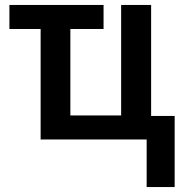

<svg xmlns="http://www.w3.org/2000/svg" viewBox="-20 -563 741 775"><path d="M572 192V0H144V-446H18V-543H398V-446H264V-97H469V-543H590V-95H685V192Z"/></svg>

Font: Noto Sans SemiCondensed SemiBold
Style: Regular
Weight: 600
Width: 4
Designer: Monotype Design Team
Foundry: Monotype Imaging Inc.
Version: Version 2.013; ttfautohint (v1.8.4.7-5d5b)